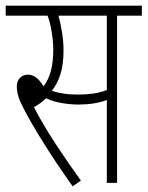

<svg xmlns="http://www.w3.org/2000/svg" viewBox="-20 -642 518 674"><path d="M391 -587V0H355V-291Q313 -275 256 -275Q229 -275 198 -280Q167 -285 142 -297Q122 -278 99 -266Q130 -206 174.5 -138Q219 -70 264 -8L235 12Q178 -68 134 -138.5Q90 -209 66 -255Q51 -283 45 -302Q39 -321 39 -339Q39 -357 50 -368.5Q61 -380 79 -380Q108 -380 133 -339Q167 -383 167 -466Q167 -496 161.5 -529.5Q156 -563 147 -587H0V-622H478V-587ZM254 -310Q282 -310 307 -313.5Q332 -317 355 -326V-587H185Q192 -564 197.5 -530Q203 -496 203 -465Q203 -416 192.5 -382.5Q182 -349 162 -323Q181 -317 203 -313.5Q225 -310 254 -310Z"/></svg>

Font: Noto Sans Devanagari ExtraCondensed ExtraLight
Style: Regular
Weight: 200
Width: 2
Designer: Jelle Bosma - Monotype Design Team
Foundry: Monotype Imaging Inc.
Version: Version 2.004; ttfautohint (v1.8.4.7-5d5b)